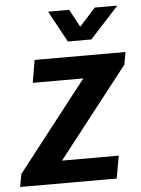

<svg xmlns="http://www.w3.org/2000/svg" viewBox="-73 -765 594 806"><g transform="rotate(-5 224.0 -361.5)"><path d="M-21 0 -11 -54 283 -431H70L86 -526H469L460 -474L164 -95H403L386 0ZM452 -723 331 -591H232L160 -723H249L308 -613H257L357 -723Z"/></g></svg>

Font: Archivo SemiCondensed SemiBold
Style: Italic
Weight: 600
Width: 4
Italic angle: -10°
Designer: Hector Gatti
Foundry: Omnibus-Type
Version: Version 2.001